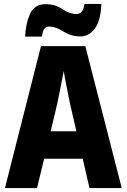

<svg xmlns="http://www.w3.org/2000/svg" viewBox="-20 -950 640 970"><path d="M192 -765Q196 -796 205 -806Q214 -816 228 -816Q261 -816 300.5 -791Q340 -766 385 -766Q430 -766 459.5 -806Q489 -846 492 -930H407Q399 -879 367 -879Q332 -879 295 -904Q258 -929 211 -929Q153 -929 131 -878Q109 -827 107 -765ZM269 -425Q276 -460 286 -509Q296 -558 302 -591Q307 -559 317 -509.5Q327 -460 334 -425L366 -287H236ZM432 0H595L411 -717H187L5 0H167L203 -148H398Z"/></svg>

Font: Noto Sans Mono UI ExtraBold
Style: Regular
Weight: 800
Designer: Monotype Design team
Foundry: Monotype Imaging Inc.
Version: 1.000